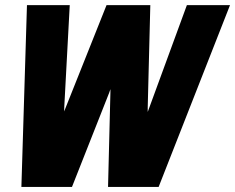

<svg xmlns="http://www.w3.org/2000/svg" viewBox="-20 -734 923 754"><path d="M883.3 -713.9 603 0H404.3L413.6 -371.6V-383.8L408.7 -369.6L262.7 0H64L85.9 -713.9H253.9L232.4 -314L231.9 -296.4L398.4 -713.9H570.3L560.1 -311.5V-294.4L713.9 -713.9Z"/></svg>

Font: Open Sans Hebrew Condensed Extra Bold
Style: Italic
Weight: 800
Width: 3
Italic angle: -12°
Foundry: Ascender Corporation, Yanek Iontef
Version: Version 2.001;PS 002.001;hotconv 1.0.70;makeotf.lib2.5.58329